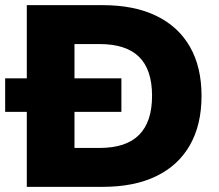

<svg xmlns="http://www.w3.org/2000/svg" viewBox="-36 -725 851 745"><path d="M68 0V-705H363Q485 -705 570.5 -663.5Q656 -622 701 -543.5Q746 -465 746 -353Q746 -241 701 -162Q656 -83 570.5 -41.5Q485 0 363 0ZM253 -151H351Q453 -151 503.5 -201.5Q554 -252 554 -353Q554 -455 503.5 -504.5Q453 -554 351 -554H253ZM-16 -291V-421H435V-291Z"/></svg>

Font: Nunito Sans 11pt Black
Style: Regular
Weight: 900
Version: Version 3.101;gftools[0.9.27]